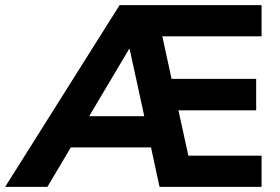

<svg xmlns="http://www.w3.org/2000/svg" viewBox="-68 -725 1087 745"><path d="M-48 0 396 -705H947V-584H516L554 -620L607 -376L556 -419H926V-297H583L615 -340L672 -79L619 -121H947V0H551L508 -199L557 -153H174L231 -194L116 0ZM433 -535 256 -237 247 -274H531L501 -232L435 -535Z"/></svg>

Font: Nunito Sans 12pt ExtraLight ExtraBold
Style: Regular
Weight: 800
Version: Version 3.101;gftools[0.9.27]